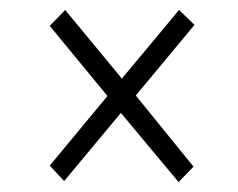

<svg xmlns="http://www.w3.org/2000/svg" viewBox="-20 -516 478 386"><path d="M339 -150 223 -289 109 -152 80 -183 196 -323 80 -464 111 -496 225 -358 340 -496 371 -466 253 -324 369 -181Z"/></svg>

Font: Inconsolata SemiCondensed Light
Style: Regular
Weight: 300
Width: 4
Monospace: yes
Designer: Raph Levien, Cyreal, Brenton Simpson
Foundry: Raph Levien, Cyreal, Google
Version: Version 3.100; ttfautohint (v1.8.4.7-5d5b)